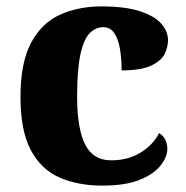

<svg xmlns="http://www.w3.org/2000/svg" viewBox="-20 -570 581 600"><path d="M300 10Q223 10 165.5 -15.5Q108 -41 76 -101.5Q44 -162 44 -267Q44 -375 77.5 -437Q111 -499 168.5 -524.5Q226 -550 297 -550Q371 -550 417 -535Q463 -520 484 -496Q505 -472 505 -444Q505 -423 494.5 -401.5Q484 -380 452.5 -365Q421 -350 360 -350Q360 -386 355 -416.5Q350 -447 337.5 -466Q325 -485 303 -485Q278 -485 259.5 -465.5Q241 -446 231 -398.5Q221 -351 221 -268Q221 -168 246 -118.5Q271 -69 327 -69Q381 -69 420 -93.5Q459 -118 477 -154Q491 -146 497 -132.5Q503 -119 503 -105Q503 -80 482 -53Q461 -26 416.5 -8Q372 10 300 10Z"/></svg>

Font: Noto Serif Tamil ExtraBold
Style: Italic
Weight: 800
Italic angle: -12°
Designer: Indian Type Foundry, Tom Grace, and the Monotype Design Team
Foundry: Monotype Imaging Inc.
Version: Version 2.003; ttfautohint (v1.8.4.7-5d5b)